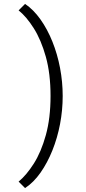

<svg xmlns="http://www.w3.org/2000/svg" viewBox="-20 -880 440 980"><path d="M108 80 75 47Q115 14 152.5 -45Q190 -104 214 -190.5Q238 -277 238 -390Q238 -504 214 -590Q190 -676 152.5 -735.5Q115 -795 75 -827L108 -860Q151 -831 186.5 -781Q222 -731 247.5 -667.5Q273 -604 286.5 -533Q300 -462 300 -390Q300 -318 286.5 -247Q273 -176 247.5 -112.5Q222 -49 187 1Q152 51 108 80Z"/></svg>

Font: Gowun Dodum
Style: Regular
Weight: 400
Designer: Yanghee Ryu
Foundry: Yanghee Ryu
Version: Version 2.000